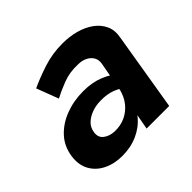

<svg xmlns="http://www.w3.org/2000/svg" viewBox="-124 -610 757 757"><g transform="rotate(-45 255.0 -231.5)"><path d="M148 -136Q151 -159 166.5 -174Q182 -189 205 -197.5Q228 -206 254 -206Q290 -207 317.5 -196.5Q345 -186 371 -165L379 -228Q358 -250 320 -265.5Q282 -281 233 -281Q179 -281 133 -263.5Q87 -246 56.5 -213Q26 -180 19 -132Q13 -88 30.5 -56.5Q48 -25 82.5 -8Q117 9 161 9Q208 9 246.5 -8Q285 -25 311 -56Q337 -87 346 -129L339 -184Q331 -151 312.5 -128Q294 -105 267.5 -92.5Q241 -80 208 -81Q181 -82 162.5 -96Q144 -110 148 -136ZM144 -328Q170 -342 208.5 -357Q247 -372 292 -370Q315 -370 331.5 -361.5Q348 -353 356 -339Q364 -325 361 -306L305 0H431L485 -326Q492 -362 479.5 -389Q467 -416 441.5 -434.5Q416 -453 381.5 -462.5Q347 -472 308 -472Q251 -472 200.5 -455.5Q150 -439 109 -420Z"/></g></svg>

Font: Jost SemiBold
Style: Italic
Weight: 600
Italic angle: -5°
Version: Version 3.710